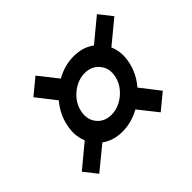

<svg xmlns="http://www.w3.org/2000/svg" viewBox="-117 -755 844 844"><g transform="rotate(-45 305.0 -333.5)"><path d="M276.3 -139.7Q223.3 -139.7 185 -165.7Q146.7 -191.7 129.8 -235.7Q113 -279.7 124.7 -333Q136.3 -387 171.7 -430.7Q207 -474.3 256.3 -500.3Q305.7 -526.3 358.7 -526.3Q412 -526.3 450.2 -500.3Q488.3 -474.3 505.7 -430.7Q523 -387 511.3 -333Q499.7 -279.7 464 -235.7Q428.3 -191.7 379 -165.7Q329.7 -139.7 276.3 -139.7ZM294.7 -226.3Q324.3 -226.3 351.5 -240.7Q378.7 -255 398.5 -279.2Q418.3 -303.3 424.7 -333Q434.3 -377.7 409.3 -408.7Q384.3 -439.7 340.3 -439.7Q311.3 -439.7 284.2 -425.3Q257 -411 237.3 -387Q217.7 -363 211.3 -333Q201.7 -288.3 226.3 -257.3Q251 -226.3 294.7 -226.3ZM206 -396.3 106.3 -524 180 -584.7 280.7 -457ZM426 -273.7 528.7 -142 455 -81.3 351.3 -212ZM407.3 -457 562 -584.7 609.7 -524 455 -396.3ZM232.7 -212 73 -81.3 25.3 -142 184 -273.7Z"/></g></svg>

Font: Epunda Slab Light
Style: Italic
Weight: 300
Italic angle: -12°
Designer: Simon Atzbach
Foundry: typofactur
Version: Version 1.102